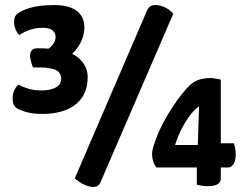

<svg xmlns="http://www.w3.org/2000/svg" viewBox="-20 -730 975 760"><path d="M151 -279Q110 -279 84 -286.5Q58 -294 46 -302Q30 -313 30 -340Q30 -374 53 -395Q67 -387 90.5 -379.5Q114 -372 144 -372Q179 -372 200.5 -383.5Q222 -395 222 -419Q222 -436 210 -447Q198 -458 173 -460Q162 -463 144.5 -463Q127 -463 111 -463Q108 -467 103.5 -484Q99 -501 99 -509Q99 -522 105.5 -530.5Q112 -539 130 -539Q161 -539 189.5 -536Q218 -533 238 -526Q280 -516 303.5 -488Q327 -460 327 -426Q327 -374 303 -341.5Q279 -309 239 -294Q199 -279 151 -279ZM252 -505 158 -527Q181 -542 190.5 -555.5Q200 -569 200 -584Q200 -594 195 -602Q190 -610 179 -615Q168 -620 148 -620Q122 -620 98.5 -612Q75 -604 56 -591Q38 -611 36 -636.5Q34 -662 47 -674Q64 -689 101.5 -699.5Q139 -710 194 -710Q236 -710 262.5 -699Q289 -688 301.5 -668Q314 -648 314 -621Q314 -591 299 -561Q284 -531 252 -505ZM348 10Q334 10 313.5 1Q293 -8 276 -24L561 -686Q564 -695 571.5 -702.5Q579 -710 596 -710Q612 -710 630.5 -702Q649 -694 666 -676L378 -9Q377 -3 369.5 3.5Q362 10 348 10ZM801 7Q782 7 759 1V-67H600Q591 -77 586.5 -90.5Q582 -104 582 -119Q582 -135 588 -153Q597 -183 611.5 -214.5Q626 -246 645 -277.5Q664 -309 683.5 -336Q703 -363 720 -381Q743 -407 766 -414Q789 -421 812 -421Q822 -421 834 -419Q846 -417 854 -415V-163H905Q909 -154 911 -142.5Q913 -131 913 -117Q913 -93 904 -80Q895 -67 882 -67H854V-23Q854 7 801 7ZM673 -156H763L768 -309Q753 -299 738.5 -281.5Q724 -264 711 -242Q698 -220 688.5 -198Q679 -176 673 -156Z"/></svg>

Font: Yanone Kaffeesatz SemiBold
Style: Regular
Weight: 600
Designer: Yanone (Cyrillic: Daniel Pouzeot, Huerta Tipografica, and Cyreal)
Foundry: Yanone
Version: Version 2.003